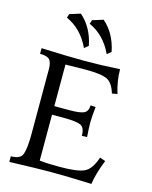

<svg xmlns="http://www.w3.org/2000/svg" viewBox="-137 -1038 893 1126"><g transform="rotate(15 310.0 -474.5)"><path d="M529.3 0Q379.4 -5.9 275.4 -5.9Q205.1 -5.9 30.8 0V-34.2Q89.4 -34.2 101.3 -69.1Q113.3 -104 114.3 -181.2V-585Q114.3 -627 99.1 -643.1Q84 -659.2 41 -659.2V-693.4Q207 -686.5 302.7 -686.5Q406.7 -686.5 517.6 -693.4Q517.6 -622.6 540.5 -548.8L508.3 -543Q490.2 -603.5 455.3 -621.1Q420.4 -638.7 324.7 -638.7L201.2 -636.7V-384.3H292.5Q356 -384.3 380.1 -395.3Q404.3 -406.2 405.8 -443.8L436.5 -441.9Q429.7 -382.3 429.7 -346.2Q429.7 -317.4 433.6 -258.8L402.3 -257.8Q402.3 -308.1 375.2 -320.3Q348.1 -332.5 269.5 -332.5H201.2V-53.7Q250.5 -48.3 322.8 -48.3Q428.7 -48.3 470.9 -67.1Q513.2 -85.9 538.6 -162.1L572.8 -150.4Q538.6 -66.4 529.3 0ZM280.8 -758.3Q232.9 -862.3 138.2 -904.8L146 -928.2L211.4 -948.7Q284.2 -885.3 305.2 -778.3ZM418.9 -758.3Q371.1 -862.3 276.4 -904.8L284.2 -928.2L349.6 -948.7Q422.4 -885.3 443.4 -778.3Z"/></g></svg>

Font: Kelvinch
Style: Regular
Weight: 400
Designer: Paul James MIller
Foundry: High-Logic / Made with FontCreator
Version: Version 3.30 September 23, 2016